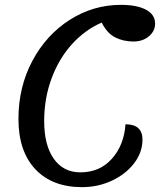

<svg xmlns="http://www.w3.org/2000/svg" viewBox="-20 -746 671 791"><path d="M56 -256Q56 -387 113 -494.5Q170 -602 267 -664Q364 -726 478 -726Q544 -726 581.5 -706Q619 -686 619 -649Q619 -618 593.5 -596.5Q568 -575 530 -575Q488 -575 454.5 -592Q421 -609 399 -653Q330 -623 276.5 -564Q223 -505 192.5 -423Q162 -341 162 -247Q162 -148 201.5 -92Q241 -36 311 -36Q391 -36 441 -92Q491 -148 497 -234Q567 -234 567 -171Q567 -119 533 -74Q499 -29 441.5 -2Q384 25 318 25Q195 25 125.5 -49Q56 -123 56 -256Z"/></svg>

Font: Lemonada Light
Style: Regular
Weight: 300
Designer: Mohamed Gaber (Arabic) Eduardo Tunni (Latin)
Foundry: Kief Type Foundry
Version: Version 3.006